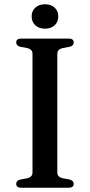

<svg xmlns="http://www.w3.org/2000/svg" viewBox="-20 -881 422 901"><path d="M249 -71.5Q249 -60.5 255.5 -54Q262 -47.5 274 -44.5L307 -38.5Q326 -33.5 326 -18Q326 -10 320.2 -5Q314.5 0 301.5 0H80.5Q67.5 0 61.8 -5Q56 -10 56 -18Q56 -33.5 75 -38.5L108 -44.5Q120 -47.5 126.2 -54Q132.5 -60.5 132.5 -71.5V-628.5Q132.5 -639.5 126.2 -646Q120 -652.5 108 -655.5L75 -661.5Q56 -666.5 56 -682Q56 -690.5 61.8 -695.2Q67.5 -700 80.5 -700H301.5Q314.5 -700 320.2 -695.2Q326 -690.5 326 -682Q326 -666.5 307 -661.5L274 -655.5Q262 -652.5 255.5 -646Q249 -639.5 249 -628.5ZM191 -746.5Q162.5 -746.5 145.5 -762.5Q128.5 -778.5 128.5 -804Q128.5 -829 145.5 -845Q162.5 -861 191 -861Q220 -861 236.8 -845Q253.5 -829 253.5 -804Q253.5 -778.5 236.8 -762.5Q220 -746.5 191 -746.5Z"/></svg>

Font: Fraunces 12pt
Style: Regular
Weight: 400
Version: Version 1.000;[b76b70a41]